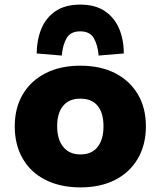

<svg xmlns="http://www.w3.org/2000/svg" viewBox="-20 -802 697 833"><path d="M329 11Q242 11 177.5 -21.5Q113 -54 78.5 -114Q44 -174 44 -254Q44 -334 79 -393Q114 -452 178 -484.5Q242 -517 328 -517Q416 -517 479.5 -484.5Q543 -452 578 -393Q613 -334 613 -254Q613 -174 578 -114Q543 -54 479.5 -21.5Q416 11 329 11ZM329 -132Q378 -132 403.5 -164.5Q429 -197 429 -254Q429 -312 403.5 -343Q378 -374 328 -374Q280 -374 254 -343Q228 -312 228 -254Q228 -197 254.5 -164.5Q281 -132 329 -132ZM248 -561 139 -570Q140 -631 160 -678.5Q180 -726 221.5 -754Q263 -782 328 -782Q393 -782 434.5 -754Q476 -726 496.5 -678.5Q517 -631 517 -570L408 -561Q404 -607 387 -636.5Q370 -666 328 -666Q286 -666 269 -636.5Q252 -607 248 -561Z"/></svg>

Font: Nunito Sans 7pt Black
Style: Regular
Weight: 900
Designer: Vernon Adams
Foundry: Vernon Adams
Version: Version 3.101;gftools[0.9.27]